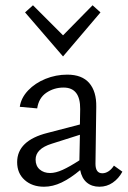

<svg xmlns="http://www.w3.org/2000/svg" viewBox="-20 -703 484 728"><path d="M444 -52Q430 -26 407.5 -10.5Q385 5 357 5Q328 5 309 -11Q290 -27 284 -58Q247 -27 213.5 -11Q180 5 147 5Q102 5 73.5 -20.5Q45 -46 45 -88Q45 -170 160 -199L283 -231L284 -289Q285 -371 221 -371Q185 -371 156 -351.5Q127 -332 121 -292L55 -298Q60 -332 86.5 -360Q113 -388 152.5 -404Q192 -420 235 -420Q291 -420 318.5 -388Q346 -356 345 -298L342 -82Q342 -46 368 -46Q380 -46 391.5 -53.5Q403 -61 412 -75ZM170 -47Q191 -47 217.5 -59Q244 -71 281 -95L283 -192L176 -158Q115 -139 115 -98Q115 -74 130.5 -60.5Q146 -47 170 -47ZM75 -656 105 -683 219 -569 331 -683 361 -656 219 -489Z"/></svg>

Font: Ysabeau
Style: Regular
Weight: 400
Designer: Christian Thalmann (Catharsis Fonts)
Version: Version 0.003